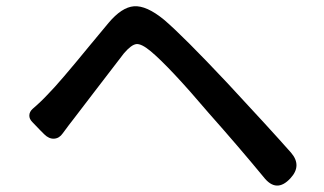

<svg xmlns="http://www.w3.org/2000/svg" viewBox="-20 -658 1033 612"><path d="M820 -94Q740 -191 645 -298Q521 -444 460 -495Q431 -519 415 -517.5Q399 -516 375 -488Q350 -456 279 -363Q231 -300 214 -278Q202 -263 180 -233Q169 -217 152.5 -216Q136 -215 121 -230L108 -243L83 -269Q73 -279 73.5 -290.5Q74 -302 84 -311Q112 -335 135 -360Q168 -393 267 -514Q308 -563 326 -585Q368 -635 407 -638Q447 -641 503 -595Q564 -543 705 -393Q839 -249 908 -171Q943 -130 906 -90Q861 -41 820 -94Z"/></svg>

Font: GenSenRounded TW M
Style: Regular
Weight: 500
Version: Version 1.501;PS 1;hotconv 16.6.51;makeotf.lib2.5.65220